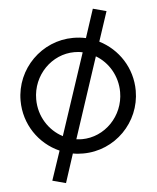

<svg xmlns="http://www.w3.org/2000/svg" viewBox="-54 -686 699 857"><g transform="rotate(-5 295.5 -257.5)"><path d="M410 -491 454 -624 394 -640 352 -512C334 -516 315 -518 295 -518C154 -518 37 -402 37 -259C37 -153 100 -62 191 -22L147 109L207 125L249 -4C264 -1 279 0 295 0C438 0 553 -117 553 -259C553 -361 495 -448 410 -491ZM332 -450 211 -85C150 -117 107 -182 107 -259C107 -368 194 -454 295 -454C307 -454 320 -453 332 -450ZM270 -66 389 -427C445 -394 483 -331 483 -259C483 -151 397 -64 295 -64C286 -64 278 -65 270 -66Z"/></g></svg>

Font: LilGrotesk
Style: Regular
Weight: 400
Designer: Bastien Sozeau
Foundry: NBR — Bastien Sozeau
Version: Version 2.001